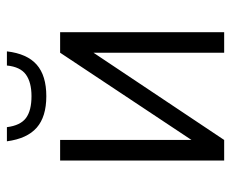

<svg xmlns="http://www.w3.org/2000/svg" viewBox="-78 -608 685 570"><g transform="rotate(-90 265.0 -322.5)"><path d="M74 0V-487H135V-97L394 -487H455V0H394V-388L135 0ZM265 -528Q204 -528 171.5 -556.5Q139 -585 131 -645H173Q178 -605 200 -588.5Q222 -572 265 -572Q306 -572 329 -588.5Q352 -605 356 -645H398Q391 -585 358.5 -556.5Q326 -528 265 -528Z"/></g></svg>

Font: Zen Kaku Gothic New
Style: Regular
Weight: 400
Designer: Yoshimichi Ohira
Foundry: Positype
Version: Version 1.001